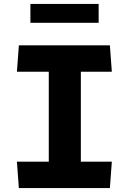

<svg xmlns="http://www.w3.org/2000/svg" viewBox="-20 -962 660 982"><path d="M76.5 0H542L552 -135H393.5V-595H552L542 -730H76.5L66.5 -595H229.5V-135H66.5ZM135.5 -845.5H484.5V-942H135.5Z"/></svg>

Font: Monaspace Argon ExtraBold
Style: Bold
Weight: 800
Designer: Riley Cran & the Lettermatic Team
Foundry: Lettermatic
Version: Version 1.000 (Monaspace Argon)